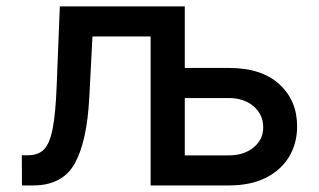

<svg xmlns="http://www.w3.org/2000/svg" viewBox="-20 -565 973 585"><path d="M46.9 0 46.5 -92H66.1Q96.6 -92 114.2 -109.9Q131.7 -127.8 140.6 -173.8Q149.5 -219.8 152.7 -304L162.3 -545.5H543V-358H677.2Q777.3 -358 831.3 -308.2Q885.3 -258.5 885.3 -180Q885.3 -128.9 861.2 -88.1Q837 -47.2 790.5 -23.6Q744 0 677.2 0H438.9V-453.8H261.7L252.1 -268.5Q245 -133.2 207.6 -66.6Q170.1 0 81 0ZM543 -266.3V-91.6H677.2Q723 -91.6 752.5 -115.6Q782 -139.6 782 -176.8Q782 -216.3 752.5 -241.3Q723 -266.3 677.2 -266.3Z"/></svg>

Font: Inter Zeller Medium
Style: Regular
Weight: 500
Designer: Rasmus Andersson; Joe Bland
Foundry: zeller
Version: Version 3.015;git-dec3a8cb1